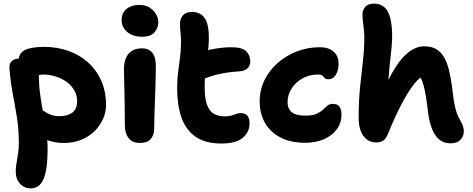

<svg xmlns="http://www.w3.org/2000/svg" viewBox="-20 -780 2612 1061"><path d="M332 10Q275 10 228.5 -11Q182 -32 155 -67Q128 -102 128 -142Q128 -160 141 -174Q154 -188 170 -188Q186 -188 199.5 -180.5Q213 -173 227.5 -163Q242 -153 261.5 -145.5Q281 -138 308 -138Q352 -138 379 -157Q406 -176 406 -221Q406 -256 389 -283.5Q372 -311 344.5 -330Q317 -349 284 -358.5Q251 -368 220 -368Q207 -368 194.5 -365Q182 -362 163 -362Q144 -362 125 -372.5Q106 -383 94 -400.5Q82 -418 82 -439Q82 -486 118 -503.5Q154 -521 224 -521Q294 -521 356 -499.5Q418 -478 465 -436.5Q512 -395 539 -335Q566 -275 566 -198Q566 -160 549.5 -123Q533 -86 503 -56Q473 -26 430 -8Q387 10 332 10ZM148 261Q129 261 110.5 251Q92 241 79.5 220Q67 199 67 167Q67 146 70 129.5Q73 113 75.5 96Q78 79 81 58.5Q84 38 84 8Q84 -67 73 -134.5Q62 -202 49.5 -268Q37 -334 32 -406Q31 -429 45.5 -442.5Q60 -456 83 -456Q112 -456 137.5 -443Q163 -430 179 -409.5Q195 -389 195 -363Q195 -306 202.5 -254Q210 -202 219 -153.5Q228 -105 235.5 -56Q243 -7 243 46Q243 86 239.5 124Q236 162 226.5 193Q217 224 198.5 242.5Q180 261 148 261Z M753 10Q723 10 705 -3Q687 -16 678.5 -38.5Q670 -61 670 -89Q670 -154 669 -198.5Q668 -243 667.5 -276Q667 -309 666 -338Q665 -367 665 -400Q665 -431 675 -457Q685 -483 707.5 -498Q730 -513 765 -513Q800 -513 820 -490.5Q840 -468 841 -421Q841 -401 840.5 -366Q840 -331 838.5 -288.5Q837 -246 835.5 -203.5Q834 -161 833 -125Q832 -89 832 -67Q832 -34 813 -12Q794 10 753 10ZM765 -577Q714 -577 683 -603.5Q652 -630 652 -668Q652 -709 679.5 -731Q707 -753 750 -753Q784 -753 807 -738Q830 -723 842.5 -701Q855 -679 855 -657Q855 -628 834.5 -602.5Q814 -577 765 -577Z M1202 13Q1114 13 1060 -25Q1006 -63 982.5 -131.5Q959 -200 959 -290Q959 -340 964 -379.5Q969 -419 974 -455Q979 -491 980 -533Q981 -575 977.5 -601Q974 -627 975 -651Q975 -676 991 -695Q1007 -714 1042 -714Q1088 -714 1112 -678.5Q1136 -643 1134 -558Q1133 -529 1129.5 -500Q1126 -471 1121.5 -440.5Q1117 -410 1114 -374.5Q1111 -339 1111 -296Q1111 -237 1123.5 -202Q1136 -167 1160.5 -152Q1185 -137 1222 -137Q1245 -137 1259.5 -141.5Q1274 -146 1285.5 -150.5Q1297 -155 1311 -155Q1335 -155 1347 -141Q1359 -127 1359 -97Q1359 -51 1322 -19Q1285 13 1202 13ZM1094 -339Q1052 -322 1029.5 -340.5Q1007 -359 1007 -394Q1007 -423 1018 -446.5Q1029 -470 1073 -486Q1114 -501 1164 -510Q1214 -519 1259 -519Q1317 -519 1340 -497Q1363 -475 1363 -441Q1363 -416 1347.5 -402Q1332 -388 1306 -386Q1261 -383 1226.5 -377.5Q1192 -372 1161 -363Q1130 -354 1094 -339Z M1667 9Q1586 9 1529.5 -20.5Q1473 -50 1444 -101.5Q1415 -153 1415 -220Q1415 -283 1441.5 -337Q1468 -391 1514.5 -432Q1561 -473 1620.5 -496Q1680 -519 1748 -519Q1779 -519 1802 -508.5Q1825 -498 1838 -478Q1851 -458 1851 -428Q1851 -392 1836 -367Q1821 -342 1794 -342Q1780 -342 1774 -349Q1768 -356 1761.5 -362Q1755 -368 1737 -368Q1689 -368 1651 -346.5Q1613 -325 1591 -290Q1569 -255 1569 -215Q1569 -194 1578 -177Q1587 -160 1608 -150.5Q1629 -141 1668 -141Q1707 -141 1729 -151Q1751 -161 1764 -173.5Q1777 -186 1789 -196Q1801 -206 1820 -206Q1844 -206 1855.5 -191Q1867 -176 1867 -145Q1867 -101 1841.5 -66Q1816 -31 1770.5 -11Q1725 9 1667 9Z M2058 7Q2028 7 2006.5 -9.5Q1985 -26 1973.5 -56.5Q1962 -87 1962 -127Q1962 -221 1969.5 -296.5Q1977 -372 1984.5 -433Q1992 -494 1993 -545Q1994 -584 1991.5 -610.5Q1989 -637 1986 -657.5Q1983 -678 1983 -700Q1983 -723 1998 -741.5Q2013 -760 2048 -760Q2079 -760 2102 -742Q2125 -724 2136.5 -681Q2148 -638 2147 -564Q2145 -523 2139 -472Q2133 -421 2127.5 -353.5Q2122 -286 2122 -192L2088 -254Q2127 -348 2165.5 -408Q2204 -468 2243.5 -496Q2283 -524 2324 -524Q2379 -524 2410.5 -493.5Q2442 -463 2457.5 -406Q2473 -349 2482 -267Q2488 -214 2496 -183Q2504 -152 2513 -134Q2522 -116 2531 -101Q2536 -91 2539.5 -79Q2543 -67 2543 -56Q2543 -26 2524 -7Q2505 12 2470 12Q2431 12 2406 -10Q2381 -32 2366.5 -70Q2352 -108 2346 -156Q2339 -214 2333 -250Q2327 -286 2320.5 -309Q2314 -332 2305 -351Q2289 -343 2260 -304.5Q2231 -266 2196 -199Q2161 -132 2123 -38Q2111 -11 2096.5 -2Q2082 7 2058 7Z"/></svg>

Font: Shantell Sans
Style: Bold
Weight: 700
Designer: Stephen Nixon, Anya Danilova, Shantell Martin
Foundry: Arrow Type
Version: Version 1.011;[c5ecc13dd]